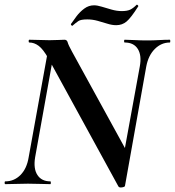

<svg xmlns="http://www.w3.org/2000/svg" viewBox="-25 -797 757 831"><path d="M487 9 185 -543Q162 -584 142.5 -598.5Q123 -613 102 -613Q99 -613 99 -619Q99 -625 102 -625Q122 -625 147 -624Q172 -623 189 -623Q206 -623 227.5 -624Q249 -625 254 -625Q265 -625 268 -613.5Q271 -602 287 -573L523 -143L516 7Q516 12 503 14Q490 16 487 9ZM-2 0Q-5 0 -5 -6Q-5 -12 -2 -12Q36 -12 63.5 -39.5Q91 -67 99 -116L187 -602L214 -600L127 -116Q119 -67 137 -39.5Q155 -12 193 -12Q195 -12 195 -6Q195 0 193 0Q172 0 149 -1Q126 -2 96 -2Q70 -2 45 -1Q20 0 -2 0ZM516 7 497 -54 580 -509Q589 -557 571.5 -585Q554 -613 515 -613Q512 -613 512 -619Q512 -625 515 -625Q533 -625 557.5 -623.5Q582 -622 612 -622Q638 -622 663 -623.5Q688 -625 710 -625Q712 -625 712 -619Q712 -613 710 -613Q673 -613 645 -585Q617 -557 608 -509ZM289 -686Q288 -684 284.5 -687Q281 -690 282 -693Q292 -708 306.5 -727Q321 -746 340 -760Q359 -774 382 -774Q396 -774 415.5 -768Q435 -762 458 -755.5Q481 -749 502 -749Q525 -749 538 -755Q551 -761 566 -776Q568 -778 571.5 -774.5Q575 -771 573 -769Q542 -720 523 -704Q504 -688 478 -688Q460 -688 439.5 -694.5Q419 -701 397 -707Q375 -713 353 -713Q325 -713 314.5 -706Q304 -699 289 -686Z"/></svg>

Font: Cormorant
Style: Bold Italic
Weight: 700
Italic angle: -10°
Designer: Christian Thalmann (Catharsis Fonts)
Foundry: Catharsis Fonts
Version: Version 4.000